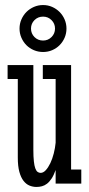

<svg xmlns="http://www.w3.org/2000/svg" viewBox="-20 -720 351 753"><path d="M298.8 0H198.2V-53.2Q190.9 -32.7 182.4 -19.8Q173.8 -6.8 164.3 0.5Q154.8 7.8 144.3 10.5Q133.8 13.2 123 13.2Q108.9 13.2 95.7 7.8Q82.5 2.4 72.3 -10.7Q62 -23.9 55.9 -46.1Q49.8 -68.4 49.8 -102.1V-410.2H9.8V-464.8H110.8V-132.8Q110.8 -105 112.8 -87.4Q114.7 -69.8 118.4 -59.8Q122.1 -49.8 127.4 -45.9Q132.8 -42 139.2 -42Q149.9 -42 159.7 -52.7Q169.4 -63.5 177.5 -80.3Q185.5 -97.2 190.9 -118.4Q196.3 -139.6 198.2 -160.2V-410.2H147.9V-464.8H258.8V-55.2H298.8ZM56.6 -607.9Q56.6 -627 64 -643.8Q71.3 -660.6 83.7 -673.1Q96.2 -685.5 113 -692.9Q129.9 -700.2 148.9 -700.2Q168 -700.2 184.6 -692.9Q201.2 -685.5 213.6 -673.1Q226.1 -660.6 233.4 -643.8Q240.7 -627 240.7 -607.9Q240.7 -588.9 233.4 -572Q226.1 -555.2 213.6 -542.7Q201.2 -530.3 184.6 -523.2Q168 -516.1 148.9 -516.1Q129.9 -516.1 113 -523.2Q96.2 -530.3 83.7 -542.7Q71.3 -555.2 64 -572Q56.6 -588.9 56.6 -607.9ZM101.6 -607.9Q101.6 -588.4 115.2 -574.7Q128.9 -561 148.9 -561Q168.5 -561 182.1 -574.7Q195.8 -588.4 195.8 -607.9Q195.8 -627.4 182.1 -641.1Q168.5 -654.8 148.9 -654.8Q128.9 -654.8 115.2 -641.1Q101.6 -627.4 101.6 -607.9Z"/></svg>

Font: Stint Ultra Condensed
Style: Regular
Weight: 400
Width: 1
Designer: Astigmatic (AOETI)
Foundry: Astigmatic (AOETI)
Version: Version 1.000